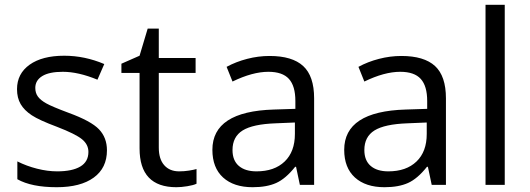

<svg xmlns="http://www.w3.org/2000/svg" viewBox="-20 -780 2235 810"><path d="M431.2 -146Q431.2 -71.3 375.5 -30.8Q319.8 9.8 219.2 9.8Q112.8 9.8 53.2 -23.9V-99.1Q91.8 -79.6 136 -68.4Q180.2 -57.1 221.2 -57.1Q284.7 -57.1 318.8 -77.4Q353 -97.7 353 -139.2Q353 -170.4 325.9 -192.6Q298.8 -214.8 220.2 -245.1Q145.5 -272.9 114 -293.7Q82.5 -314.5 67.1 -340.8Q51.8 -367.2 51.8 -403.8Q51.8 -469.2 105 -507.1Q158.2 -544.9 251 -544.9Q337.4 -544.9 419.9 -509.8L391.1 -443.8Q310.5 -477.1 245.1 -477.1Q187.5 -477.1 158.2 -459Q128.9 -440.9 128.9 -409.2Q128.9 -387.7 139.9 -372.6Q150.9 -357.4 175.3 -343.8Q199.7 -330.1 269 -304.2Q364.3 -269.5 397.7 -234.4Q431.2 -199.2 431.2 -146Z M735.8 -57.1Q757.3 -57.1 777.3 -60.3Q797.4 -63.5 809.1 -66.9V-4.9Q795.9 1.5 770.3 5.6Q744.6 9.8 724.1 9.8Q568.8 9.8 568.8 -153.8V-472.2H492.2V-511.2L568.8 -544.9L603 -659.2H649.9V-535.2H805.2V-472.2H649.9V-157.2Q649.9 -108.9 672.9 -83Q695.8 -57.1 735.8 -57.1Z M1245.1 0 1229 -76.2H1225.1Q1185.1 -25.9 1145.3 -8.1Q1105.5 9.8 1045.9 9.8Q966.3 9.8 921.1 -31.2Q876 -72.3 876 -147.9Q876 -310.1 1135.3 -317.9L1226.1 -320.8V-354Q1226.1 -417 1199 -447Q1171.9 -477.1 1112.3 -477.1Q1045.4 -477.1 960.9 -436L936 -498Q975.6 -519.5 1022.7 -531.7Q1069.8 -543.9 1117.2 -543.9Q1212.9 -543.9 1259 -501.5Q1305.2 -459 1305.2 -365.2V0ZM1062 -57.1Q1137.7 -57.1 1180.9 -98.6Q1224.1 -140.1 1224.1 -214.8V-263.2L1143.1 -259.8Q1046.4 -256.3 1003.7 -229.7Q960.9 -203.1 960.9 -147Q960.9 -103 987.5 -80.1Q1014.2 -57.1 1062 -57.1Z M1801.3 0 1785.2 -76.2H1781.2Q1741.2 -25.9 1701.4 -8.1Q1661.6 9.8 1602.1 9.8Q1522.5 9.8 1477.3 -31.2Q1432.1 -72.3 1432.1 -147.9Q1432.1 -310.1 1691.4 -317.9L1782.2 -320.8V-354Q1782.2 -417 1755.1 -447Q1728 -477.1 1668.5 -477.1Q1601.6 -477.1 1517.1 -436L1492.2 -498Q1531.7 -519.5 1578.9 -531.7Q1626 -543.9 1673.3 -543.9Q1769 -543.9 1815.2 -501.5Q1861.3 -459 1861.3 -365.2V0ZM1618.2 -57.1Q1693.8 -57.1 1737.1 -98.6Q1780.3 -140.1 1780.3 -214.8V-263.2L1699.2 -259.8Q1602.5 -256.3 1559.8 -229.7Q1517.1 -203.1 1517.1 -147Q1517.1 -103 1543.7 -80.1Q1570.3 -57.1 1618.2 -57.1Z M2109.4 0H2028.3V-759.8H2109.4Z"/></svg>

Font: f0_46825 
Style: Regular
Weight: 400
Foundry: Ascender Corporation
Version: Version 1.10